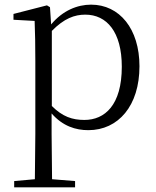

<svg xmlns="http://www.w3.org/2000/svg" viewBox="-20 -546 670 826"><path d="M360 14C489 14 580 -91 580 -261C580 -422 494 -526 372 -526C313 -526 250 -501 200 -441L195 -515L182 -523L38 -486V-461L129 -456C131 -406 132 -351 132 -282V30L130 225L41 233V260H303V233L204 225L202 30V-58C250 -3 306 14 360 14ZM203 -413C256 -467 301 -483 347 -483C439 -483 504 -409 504 -259C504 -94 431 -30 343 -30C291 -30 249 -44 203 -90Z"/></svg>

Font: Noto Serif CJK TC Light
Style: Regular
Weight: 300
Designer: Ryoko NISHIZUKA 西塚涼子 (kana & ideographs); Frank Grießhammer (Latin, Greek & Cyrillic); Wenlong ZHANG 张文龙 (bopomofo); San
Foundry: Adobe
Version: Version 2.001;hotconv 1.1.0;makeotfexe 2.6.0